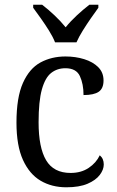

<svg xmlns="http://www.w3.org/2000/svg" viewBox="-20 -786 497 816"><path d="M262 10Q200 10 152.5 -18Q105 -46 77.5 -106.5Q50 -167 50 -265Q50 -372 77.5 -433.5Q105 -495 152 -520.5Q199 -546 258 -546Q301 -546 338 -534.5Q375 -523 397.5 -500.5Q420 -478 420 -444Q420 -410 399.5 -396Q379 -382 335 -382Q335 -429 319.5 -462.5Q304 -496 258 -496Q223 -496 197.5 -476Q172 -456 158 -406Q144 -356 144 -266Q144 -159 176 -105Q208 -51 280 -51Q325 -51 357 -72.5Q389 -94 404 -126Q421 -112 421 -87Q421 -65 404 -42.5Q387 -20 352 -5Q317 10 262 10ZM214 -606Q205 -629 188.5 -655.5Q172 -682 153.5 -708Q135 -734 121 -753V-766H159Q185 -746 211.5 -721Q238 -696 259 -670Q280 -696 307 -721Q334 -746 360 -766H398V-753Q384 -734 366 -708Q348 -682 331.5 -655.5Q315 -629 305 -606Z"/></svg>

Font: Noto Serif Hebrew SemiCondensed
Style: Regular
Weight: 400
Width: 4
Designer: Monotype Design Team
Foundry: Monotype Imaging Inc.
Version: Version 2.004; ttfautohint (v1.8.4.7-5d5b)